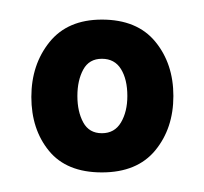

<svg xmlns="http://www.w3.org/2000/svg" viewBox="-20 -556 208 196"><path d="M12 -457Q12 -490 30.5 -513Q49 -536 84 -536Q120 -536 138.5 -513.5Q157 -491 157 -458Q157 -425 138.5 -402.5Q120 -380 84 -380Q48 -380 30 -402Q12 -424 12 -457ZM110 -458Q110 -475 103.5 -485.5Q97 -496 84 -496Q71 -496 65 -485Q59 -474 59 -458Q59 -442 65 -431Q71 -420 84 -420Q97 -420 103.5 -431Q110 -442 110 -458Z"/></svg>

Font: Be Vietnam
Style: Bold
Weight: 700
Designer: Gabriel Lam
Foundry: TypeRant
Version: Version 4.000